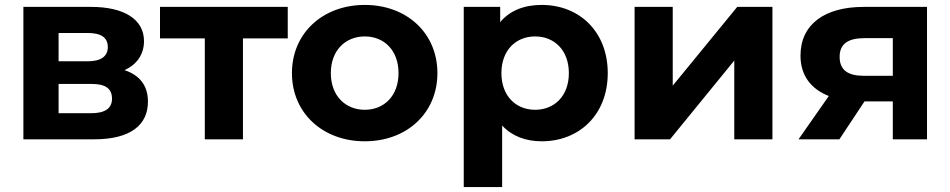

<svg xmlns="http://www.w3.org/2000/svg" viewBox="-20 -566 3861 780"><path d="M486 -281C536 -304 565 -345 565 -399C565 -487 485 -538 350 -538H75V0H362C510 0 581 -58 581 -153C581 -217 549 -260 486 -281ZM218 -432H336C390 -432 418 -414 418 -375C418 -337 390 -317 336 -317H218ZM349 -106H218V-225H352C409 -225 435 -206 435 -165C435 -125 406 -106 349 -106Z M1149 -538H630V-410H812V0H967V-410H1149Z M1462 8C1633 8 1757 -107 1757 -269C1757 -431 1633 -546 1462 -546C1291 -546 1166 -431 1166 -269C1166 -107 1291 8 1462 8ZM1462 -120C1384 -120 1324 -176 1324 -269C1324 -362 1384 -418 1462 -418C1540 -418 1599 -362 1599 -269C1599 -176 1540 -120 1462 -120Z M2181 -546C2109 -546 2051 -523 2012 -476V-538H1864V194H2020V-56C2060 -13 2115 8 2181 8C2333 8 2449 -100 2449 -269C2449 -438 2333 -546 2181 -546ZM2154 -120C2076 -120 2017 -176 2017 -269C2017 -362 2076 -418 2154 -418C2232 -418 2291 -362 2291 -269C2291 -176 2232 -120 2154 -120Z M2558 0H2702L2963 -320V0H3118V-538H2975L2713 -218V-538H2558Z M3489 -538C3331 -538 3232 -468 3232 -340C3232 -261 3273 -205 3347 -176L3224 0H3390L3492 -154H3607V0H3746V-538ZM3492 -411H3607V-258H3490C3425 -258 3391 -281 3391 -335C3391 -389 3427 -411 3492 -411Z"/></svg>

Font: AWKNG-Font
Style: Bold
Weight: 700
Designer: Awakening Church
Foundry: Awakening Church
Version: Version 1.700;PS 001.700;hotconv 1.0.88;makeotf.lib2.5.64775